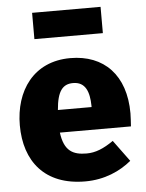

<svg xmlns="http://www.w3.org/2000/svg" viewBox="-55 -817 667 880"><g transform="rotate(-5 278.5 -377.5)"><path d="M441 -652V-773H126V-652ZM535 -275C535 -451 437 -551 282 -551C112 -551 25 -422 25 -264C25 -99 115 18 302 18C391 18 463 -15 515 -58L443 -156C397 -124 360 -109 319 -109C257 -109 216 -129 205 -215H532C533 -233 535 -258 535 -275ZM360 -319H205C212 -407 238 -436 285 -436C342 -436 359 -389 360 -325Z"/></g></svg>

Font: Fira Sans ExtraBold
Style: Regular
Weight: 800
Designer: bBox Type GmbH & Carrois Corporate GbR & Edenspiekermann AG
Foundry: bBox Type GmbH & Carrois Corporate GbR & Edenspiekermann AG
Version: Version 4.300;PS 004.300;hotconv 1.0.88;makeotf.lib2.5.64775